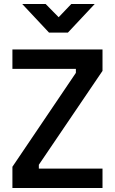

<svg xmlns="http://www.w3.org/2000/svg" viewBox="-20 -939 574 959"><path d="M319 -776 453 -919H336L273 -853L208 -919H91L225 -776ZM359 -595V-575L42 -106V0H492V-97H174V-116L492 -585V-692H42V-595Z"/></svg>

Font: RazerF5 SemiBold
Style: Regular
Weight: 600
Foundry: Razer Inc.
Version: Version 2